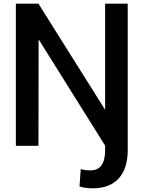

<svg xmlns="http://www.w3.org/2000/svg" viewBox="-20 -770 794 1046"><path d="M66.4 24.4V-750H189.5Q232.4 -680.7 358.4 -481Q484.4 -281.2 552.7 -171.9V-750H675.8V48.8Q675.8 147.5 627 201.7Q578.1 255.9 485.4 255.9Q445.3 255.9 413.1 246.1L419.9 151.4Q444.3 158.2 472.7 158.2Q552.7 158.2 552.7 47.9V23.4L190.4 -555.7L189.5 24.4Z"/></svg>

Font: GenEi M Gothic v2 Medium
Style: Regular
Weight: 500
Version: Version 2.0